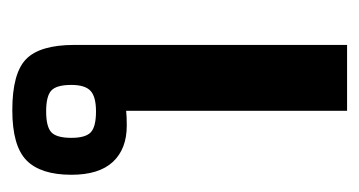

<svg xmlns="http://www.w3.org/2000/svg" viewBox="-156 -413 584 312"><g transform="rotate(90 136.0 -257.0)"><path d="M53 -86V-529H160V-170Q169 -171 184 -171Q222 -171 243 -148.5Q264 -126 264 -81Q264 -31 240.5 -8Q217 15 159 15Q99 15 76 -7.5Q53 -30 53 -86ZM204 -81Q204 -104 195 -112.5Q186 -121 161 -121Q137 -121 127.5 -112Q118 -103 118 -81Q118 -57 127 -48.5Q136 -40 161 -40Q186 -40 195 -48.5Q204 -57 204 -81Z"/></g></svg>

Font: Pridi
Style: Regular
Weight: 400
Designer: Katatrad Team
Foundry: CadsonDemak
Version: Version 1.001